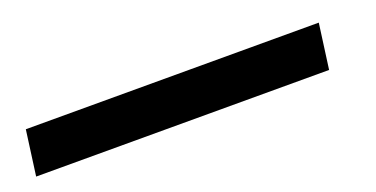

<svg xmlns="http://www.w3.org/2000/svg" viewBox="-21 -25 759 388"><g transform="rotate(-20 359.0 168.5)"><path d="M27.8 120 14.7 217H644.7L657.8 120Z"/></g></svg>

Font: Charger
Style: ExBdIt
Weight: 400
Designer: Jasper
Foundry: Cannot Into Space Fonts
Version: Version 0.99